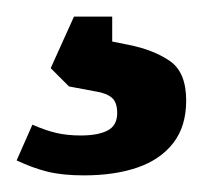

<svg xmlns="http://www.w3.org/2000/svg" viewBox="-20 -20 244 231"><path d="M81 191Q55 191 37 186.5Q19 182 0 173L19 130Q35 137 48 140Q61 143 77 143Q98 143 109.5 137Q121 131 121 116Q121 103 114.5 97.5Q108 92 95 90L63 84L41 62L69 0H115V30L135 34Q165 40 184.5 53.5Q204 67 204 101Q204 132 188.5 152Q173 172 145.5 181.5Q118 191 81 191Z"/></svg>

Font: Faustina SemiBold
Style: Regular
Weight: 600
Designer: Alfonso Garcia
Foundry: http://www.omnibus-type.com
Version: Version 1.200